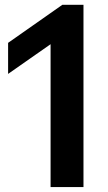

<svg xmlns="http://www.w3.org/2000/svg" viewBox="-20 -762 438 782"><path d="M186 0V-658L234 -615.5L13 -461V-587.5L234 -742.5H320V0Z"/></svg>

Font: Encode Sans SC SemiBold
Style: Regular
Weight: 600
Version: Version 3.002